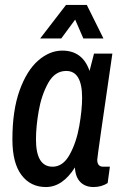

<svg xmlns="http://www.w3.org/2000/svg" viewBox="-20 -742 496 774"><path d="M30 -180Q30 -297 59 -377.5Q88 -458 134 -498Q180 -538 231 -538Q313 -538 341 -456L359 -526H433Q372 -109 372 -98Q372 -70 396 -70H423L414 -4Q389 12 357 12Q324 12 304 -8Q284 -28 282 -67Q232 12 165 12Q103 12 66.5 -36.5Q30 -85 30 -180ZM311 -348Q311 -456 247 -456Q201 -456 174 -407Q147 -358 136 -294.5Q125 -231 125 -180Q125 -70 192 -70Q234 -70 261 -119Q288 -168 299.5 -233.5Q311 -299 311 -348ZM246 -722H330L397 -587H316L283 -663L227 -587H142Z"/></svg>

Font: Archivo Narrow Medium
Style: Italic
Weight: 500
Italic angle: -8°
Designer: Hector Gatti
Foundry: Omnibus-Type
Version: Version 2.001